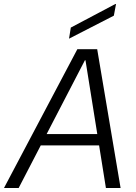

<svg xmlns="http://www.w3.org/2000/svg" viewBox="-52 -948 684 968"><path d="M-32 0 338 -700H438L556 0H482L379 -644H376L42 0ZM120 -215 150 -272H468L479 -215ZM296 -753 305 -809 530 -928H533L522 -869Z"/></svg>

Font: DM Sans 36pt Light
Style: Italic
Weight: 300
Italic angle: -10°
Designer: Colophon Foundry, Jonny Pinhorn
Foundry: Colophon Foundry
Version: Version 4.004;gftools[0.9.30]